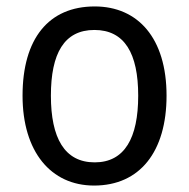

<svg xmlns="http://www.w3.org/2000/svg" viewBox="-20 -566 586 596"><path d="M497 -269C497 -448 408 -546 274 -546C131 -546 50 -446 50 -269C50 -95 138 10 272 10C414 10 497 -95 497 -269ZM138 -269C138 -400 179 -473 273 -473C367 -473 409 -400 409 -269C409 -138 367 -62 274 -62C180 -62 138 -138 138 -269Z"/></svg>

Font: Noto Sans Lao Looped SemiCondensed
Style: Regular
Weight: 400
Width: 4
Designer: Mark Frömberg, Ben Mitchell
Foundry: The Fontpad Ltd
Version: Version 1.003